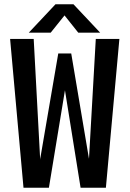

<svg xmlns="http://www.w3.org/2000/svg" viewBox="-20 -883 610 903"><path d="M451 -729.5H348L283.5 -810.5L218.5 -729.5H115.5L241 -863H325.5ZM90.5 0 27.5 -700H138.5L169 -132L169.5 -138.5L254 -631.5H315L398 -139L398.5 -136.5L430.5 -700H541.5L478 0H359L285.5 -458.5L210 0Z"/></svg>

Font: League Mono Narrow Medium
Style: Regular
Weight: 500
Width: 3
Designer: Tyler Finck
Foundry: The League of Moveable Type / Tyler Finck
Version: Version 2.210